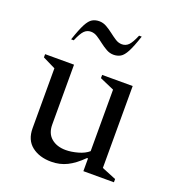

<svg xmlns="http://www.w3.org/2000/svg" viewBox="-127 -781 814 892"><g transform="rotate(20 280.5 -335.0)"><path d="M225 10Q166 10 128.5 -19.5Q91 -49 91 -107V-403L28 -434V-450H171V-154Q171 -110 198.5 -87Q226 -64 270 -64Q297 -64 329.5 -73Q362 -82 381 -99V-403L310 -434V-450H461V-45L532 -16V0H381V-63H376Q338 -25 302.5 -7.5Q267 10 225 10ZM118 -556Q136 -610 150 -636.5Q164 -663 179 -671.5Q194 -680 213 -680Q232 -680 249.5 -670Q267 -660 283 -647.5Q299 -635 314.5 -625Q330 -615 347 -615Q366 -615 379.5 -628.5Q393 -642 409 -680H422Q404 -626 390 -599.5Q376 -573 361 -564.5Q346 -556 327 -556Q308 -556 290.5 -566Q273 -576 257 -588.5Q241 -601 225.5 -611Q210 -621 193 -621Q174 -621 160.5 -607.5Q147 -594 131 -556Z"/></g></svg>

Font: Spectral
Style: Regular
Weight: 400
Designer: Jean-Baptiste Levee
Foundry: Production Type
Version: Version 2.001